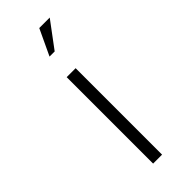

<svg xmlns="http://www.w3.org/2000/svg" viewBox="-220 -684 713 713"><g transform="rotate(-45 136.5 -327.5)"><path d="M221 -655 145 -553H118L166 -655ZM156 -454V0H109V-454Z"/></g></svg>

Font: Tajawal Light
Style: Regular
Weight: 300
Designer: Boutros Fonts
Foundry: Created by Boutros International 2017
Version: Version 1.700